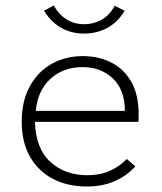

<svg xmlns="http://www.w3.org/2000/svg" viewBox="-20 -668 590 698"><path d="M296 10Q225 10 172 -18Q119 -46 89 -98.5Q59 -151 59 -225Q59 -302 89 -355.5Q119 -409 169 -436.5Q219 -464 281 -464Q338 -464 384 -441Q430 -418 457 -371Q484 -324 484 -252Q484 -244 484 -238.5Q484 -233 483 -225H107Q110 -127 163.5 -79Q217 -31 297 -31Q343 -31 378.5 -46.5Q414 -62 441 -90L472 -63Q440 -28 396 -9Q352 10 296 10ZM110 -265H434Q434 -341 390.5 -382.5Q347 -424 280 -424Q210 -424 163.5 -381.5Q117 -339 110 -265ZM397 -647 433 -629Q408 -587 370 -566.5Q332 -546 286 -546Q192 -546 140 -629L175 -648Q215 -580 286 -580Q320 -580 349 -596Q378 -612 397 -647Z"/></svg>

Font: Inconsolata SemiExpanded Light
Style: Regular
Weight: 300
Width: 6
Monospace: yes
Designer: Raph Levien, Cyreal, Brenton Simpson
Foundry: Raph Levien, Cyreal, Google
Version: Version 3.001; ttfautohint (v1.8.2.53-6de2)